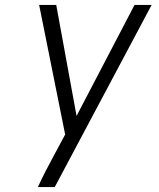

<svg xmlns="http://www.w3.org/2000/svg" viewBox="-20 -755 640 775"><path d="M133 0Q148 -33 165 -66Q182 -99 200 -132L243 -212L138 -735H207L289 -287L523 -735H592L201 0Z"/></svg>

Font: Iosevka Light Extended Oblique
Style: Regular
Weight: 300
Width: 7
Italic angle: -9°
Monospace: yes
Designer: Belleve Invis
Foundry: Belleve Invis
Version: Version 32.5.0; ttfautohint (v1.8.4)